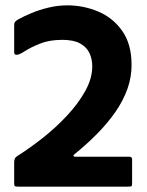

<svg xmlns="http://www.w3.org/2000/svg" viewBox="-20 -698 550 718"><path d="M51 0Q38 0 35.5 -2Q33 -4 33 -14V-91Q33 -108 44 -114Q90 -143 139 -181.5Q188 -220 230.5 -265.5Q273 -311 299 -358Q325 -405 325 -450Q325 -477 314.5 -499.5Q304 -522 279.5 -535.5Q255 -549 213 -549Q165 -549 130 -535Q95 -521 73.5 -507Q52 -493 42 -493Q33 -493 33 -503V-604Q33 -612 36 -616Q39 -620 49 -626Q69 -637 97.5 -649Q126 -661 161 -669.5Q196 -678 232 -678Q292 -678 347 -655Q402 -632 437 -582.5Q472 -533 472 -455Q472 -409 456.5 -365.5Q441 -322 412 -280Q383 -238 343.5 -198Q304 -158 256 -119Q254 -117 255 -114.5Q256 -112 260 -112H464Q474 -112 474 -102V-15Q474 -4 472 -2Q470 0 457 0Z"/></svg>

Font: Glory Thin ExtraBold
Style: Regular
Weight: 800
Version: Version 1.011